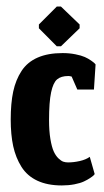

<svg xmlns="http://www.w3.org/2000/svg" viewBox="-20 -559 317 586"><path d="M153.3 -417.7H166L223 -472.7V-484.3L166 -539H153.3L98.7 -484.3V-472.7ZM269 -27.7 254 -80.3Q242 -71.7 223.3 -67.5Q204.7 -63.3 187.7 -63.3Q180 -63.3 173.3 -65.5Q166.7 -67.7 158.3 -75.7Q150 -83.7 144 -96.8Q138 -110 133.8 -134.7Q129.7 -159.3 129.7 -192.3Q129.7 -247.7 136 -277.2Q142.3 -306.7 154.3 -316.8Q166.3 -327 188.7 -327Q192.7 -327 198.7 -325.3L216 -285.7H266.7L271.7 -362.3Q270.7 -363.7 268.5 -366Q266.3 -368.3 257.8 -374.3Q249.3 -380.3 238.8 -385Q228.3 -389.7 210.2 -393.3Q192 -397 171.3 -397Q126.3 -397 95 -383.3Q63.7 -369.7 45.8 -342.5Q28 -315.3 20.3 -279.5Q12.7 -243.7 12.7 -194.3Q12.7 -148 20.3 -112.8Q28 -77.7 45.5 -49.8Q63 -22 94 -7.5Q125 7 168.7 7Q189.3 7 207.3 3.5Q225.3 0 236.2 -5.2Q247 -10.3 254.8 -15.5Q262.7 -20.7 266 -24Z"/></svg>

Font: Jomhuria
Style: Regular
Weight: 400
Designer: Arabic design by Kourosh Beigpour, Latin design by Eben Sorkin, engineering by Lasse Fister and Khaled Hosney
Version: Version 1.0010